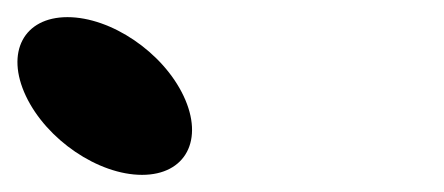

<svg xmlns="http://www.w3.org/2000/svg" viewBox="-170 -560 518 224"><path d="M-91.3 -540C-142.3 -540 -163.9 -499 -139.8 -448C-115.7 -397 -55.3 -356 -4.3 -356C46.7 -356 68.3 -397 44.2 -448C20.1 -499 -40.3 -540 -91.3 -540Z"/></svg>

Font: Hussar
Style: BdOpOblFive
Weight: 700
Foundry: Cannot Into Space Fonts
Version: Version 2.00